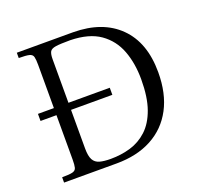

<svg xmlns="http://www.w3.org/2000/svg" viewBox="-117 -789 952 917"><g transform="rotate(-20 359.0 -330.0)"><path d="M53 -315V-351H418V-315ZM58 0V-27Q95 -27 111 -31Q127 -35 130.5 -48.5Q134 -62 134 -89V-571Q134 -598 130.5 -611.5Q127 -625 111 -629Q95 -633 58 -633V-660H344Q493 -659 577 -576Q661 -493 661 -342Q661 -234 620.5 -157.5Q580 -81 504.5 -40.5Q429 0 325 0ZM307 -30Q360 -30 407.5 -44Q455 -58 492.5 -92.5Q530 -127 551.5 -187Q573 -247 573 -338Q573 -419 548.5 -484Q524 -549 468.5 -588Q413 -627 318 -629Q267 -629 244 -625.5Q221 -622 214.5 -610Q208 -598 208 -572V-119Q208 -80 218.5 -61Q229 -42 251 -36Q273 -30 307 -30Z"/></g></svg>

Font: Frank Ruhl Libre Light
Style: Regular
Weight: 300
Designer: Yanek Iontef
Foundry: Fontef
Version: Version 6.003;gftools[0.9.30]